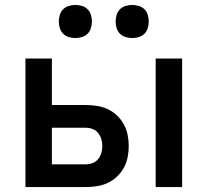

<svg xmlns="http://www.w3.org/2000/svg" viewBox="-20 -757 840 777"><path d="M610 0V-520H717V0ZM83 0V-520H190V-332H327Q349 -332 372 -328.5Q395 -325 415.5 -315.5Q436 -306 453 -290Q470 -274 481 -254Q492 -234 496.5 -211.5Q501 -189 501 -166Q501 -143 496.5 -120.5Q492 -98 481 -78Q470 -58 453 -42Q436 -26 415.5 -16.5Q395 -7 372 -3.5Q349 0 327 0ZM327 -92Q341 -92 354.5 -97Q368 -102 377 -113Q386 -124 390 -138Q394 -152 394 -166Q394 -180 390 -194Q386 -208 377 -219Q368 -230 354.5 -235Q341 -240 327 -240H190V-92ZM515 -603Q502 -603 488.5 -607Q475 -611 465.5 -620.5Q456 -630 452 -643.5Q448 -657 448 -670Q448 -683 452 -696.5Q456 -710 465.5 -719.5Q475 -729 488.5 -733Q502 -737 515 -737Q528 -737 541.5 -733Q555 -729 564.5 -719.5Q574 -710 578 -696.5Q582 -683 582 -670Q582 -657 578 -643.5Q574 -630 564.5 -620.5Q555 -611 541.5 -607Q528 -603 515 -603ZM285 -603Q272 -603 258.5 -607Q245 -611 235.5 -620.5Q226 -630 222 -643.5Q218 -657 218 -670Q218 -683 222 -696.5Q226 -710 235.5 -719.5Q245 -729 258.5 -733Q272 -737 285 -737Q298 -737 311.5 -733Q325 -729 334.5 -719.5Q344 -710 348 -696.5Q352 -683 352 -670Q352 -657 348 -643.5Q344 -630 334.5 -620.5Q325 -611 311.5 -607Q298 -603 285 -603Z"/></svg>

Font: Iosevka Aile Semibold
Style: Regular
Weight: 600
Designer: Belleve Invis
Foundry: Belleve Invis
Version: Version 31.1.0; ttfautohint (v1.8.4)